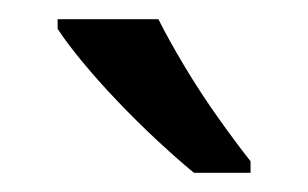

<svg xmlns="http://www.w3.org/2000/svg" viewBox="-20 -786 321 200"><path d="M145 -766Q156 -744 172.5 -716.5Q189 -689 207.5 -663Q226 -637 241 -618V-606H182Q165 -620 144 -639.5Q123 -659 102.5 -680.5Q82 -702 65.5 -722Q49 -742 40 -756V-766Z"/></svg>

Font: ugurmukhi15
Style: Book
Weight: 400
Designer: Jelle Bosma - Monotype Design Team
Foundry: Monotype Imaging Inc.
Version: Version 2.003